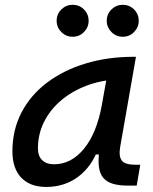

<svg xmlns="http://www.w3.org/2000/svg" viewBox="-20 -755 626 786"><path d="M169.4 10.3Q103 10.3 66.9 -27.8Q30.8 -65.9 30.8 -135.3Q30.8 -223.1 68.1 -294.7Q105.5 -366.2 172.9 -417Q240.2 -467.8 330.6 -495.1Q420.9 -522.5 526.9 -522.5H536.6L472.2 -154.8Q465.3 -115.7 478.3 -98.1Q491.2 -80.6 534.2 -80.6H554.2L539.6 4.9H504.9Q467.3 4.9 442.1 -2.7Q417 -10.3 403.1 -26.6Q389.2 -43 385.3 -69.8Q381.3 -96.7 386.2 -135.3L414.6 -122.6H357.9L383.8 -150.9Q356.9 -74.2 300.8 -32Q244.6 10.3 169.4 10.3ZM201.2 -82.5Q271.5 -82.5 323.7 -146Q376 -209.5 397 -325.7L422.4 -467.3L461.9 -429.7Q393.6 -426.8 334.2 -404.3Q274.9 -381.8 230.2 -344Q185.5 -306.2 160.4 -256.1Q135.3 -206.1 135.3 -147.5Q135.3 -116.2 152.6 -99.4Q169.9 -82.5 201.2 -82.5ZM482.4 -604.5Q455.6 -604.5 436.3 -623.8Q417 -643.1 417 -669.9Q417 -697.3 436.3 -716.3Q455.6 -735.4 482.4 -735.4Q509.8 -735.4 528.8 -716.3Q547.9 -697.3 547.9 -669.9Q547.9 -643.1 528.8 -623.8Q509.8 -604.5 482.4 -604.5ZM277.3 -604.5Q250.5 -604.5 231.2 -623.8Q211.9 -643.1 211.9 -669.9Q211.9 -697.3 231.2 -716.3Q250.5 -735.4 277.3 -735.4Q304.7 -735.4 323.7 -716.3Q342.8 -697.3 342.8 -669.9Q342.8 -643.1 323.7 -623.8Q304.7 -604.5 277.3 -604.5Z"/></svg>

Font: Cascadia Mono NF
Style: Italic
Weight: 400
Italic angle: -10°
Monospace: yes
Designer: Aaron Bell
Foundry: Saja Typeworks
Version: Version 2404.023